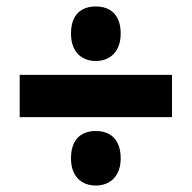

<svg xmlns="http://www.w3.org/2000/svg" viewBox="-20 -650 594 595"><path d="M277 -461C320 -461 354 -489 354 -546C354 -605 321 -630 277 -630C232 -630 200 -605 200 -546C200 -489 233 -461 277 -461ZM41 -287H513V-418H41ZM277 -75C320 -75 354 -103 354 -159C354 -219 321 -244 277 -244C232 -244 200 -219 200 -159C200 -103 233 -75 277 -75Z"/></svg>

Font: Noto Sans Arabic SemCond Blk
Style: Regular
Weight: 900
Width: 4
Designer: Monotype Design Team, Nadine Chahine, Nizar Qandah and Khaled Hosny
Foundry: Monotype Imaging Inc.
Version: Version 2.012